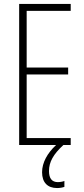

<svg xmlns="http://www.w3.org/2000/svg" viewBox="-20 -734 425 972"><path d="M228 132C228 86 250 47 301 0H338V-35H115V-357H325V-392H115V-679H338V-714H77V0H264C220 41 193 89 193 138C193 190 221 218 269 218C284 218 298 215 306 212V182C300 185 285 188 273 188C243 188 228 169 228 132Z"/></svg>

Font: Noto Sans Armenian ExtraCondensed ExtraLight
Style: Regular
Weight: 200
Width: 2
Designer: Monotype Design Team
Foundry: Monotype Imaging Inc.
Version: Version 2.008